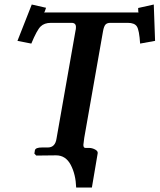

<svg xmlns="http://www.w3.org/2000/svg" viewBox="-20 -695 714 859"><path d="M356.9 -78.1Q353 -52.2 353 -46.9Q353 -32.7 362.8 -33.2H378.9Q392.1 -33.2 405.5 -26.1Q418.9 -19 417 -8.8L391.1 144H320.8Q318.8 85 296.4 42.5Q273.9 0 231 0H230L142.1 1L133.8 -7.8L136.2 -22.9Q139.2 -35.2 168 -35.2H193.8Q227.1 -35.2 232.9 -75.2L317.9 -558.1Q319.8 -564 319.8 -574.2Q319.8 -593.3 298.8 -592.8H208Q178.2 -592.8 161.6 -576.4Q145 -560.1 120.1 -500L58.1 -512.2L122.1 -674.8L186 -660.2Q180.2 -640.1 176.8 -639.2H600.1Q598.1 -640.1 598.1 -659.2L668 -674.8L673.8 -512.2L606.9 -500Q603 -560.1 592.5 -576.4Q582 -592.8 551.8 -592.8H474.1Q459 -592.8 451.9 -585Q444.8 -577.1 440.9 -555.2Z"/></svg>

Font: Linux Libertine
Style: Semibold Italic
Weight: 600
Italic angle: -11.5°
Designer: Philipp H. Poll
Foundry: Philipp H. Poll
Version: Version 5.1.2 ; ttfautohint (v0.9)